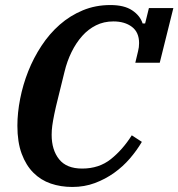

<svg xmlns="http://www.w3.org/2000/svg" viewBox="-20 -730 708 762"><path d="M267 12Q221 12 181.5 -1.5Q142 -15 112.5 -44.5Q83 -74 66 -120Q49 -166 49 -231Q49 -282 60 -338Q71 -394 92 -447Q113 -500 144.5 -548Q176 -596 217 -632Q258 -668 308.5 -689Q359 -710 418 -710Q473 -710 504.5 -689Q536 -668 546 -637H556L571 -698H668L614 -481H517L528 -527Q532 -542 532 -559Q532 -602 503.5 -623.5Q475 -645 430 -645Q392 -645 361 -629.5Q330 -614 306 -587Q282 -560 264 -523.5Q246 -487 236 -445Q221 -383 211 -343.5Q201 -304 195.5 -277Q190 -250 187.5 -231.5Q185 -213 185 -195Q185 -135 214.5 -98Q244 -61 306 -61Q373 -61 420 -98.5Q467 -136 503 -193L543 -167Q523 -133 495.5 -101Q468 -69 433 -44Q398 -19 356.5 -3.5Q315 12 267 12Z"/></svg>

Font: IBM Plex Serif SemiBold
Style: Italic
Weight: 600
Italic angle: -14°
Designer: Mike Abbink, Paul van der Laan, Pieter van Rosmalen
Foundry: Bold Monday
Version: Version 2.5